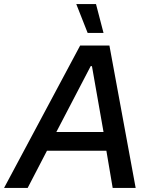

<svg xmlns="http://www.w3.org/2000/svg" viewBox="-65 -924 734 944"><path d="M-45 0H71L166 -183H458L489 0H602L473 -700H329ZM366 -762H444L407 -904H310ZM212 -275 381 -599H387L444 -275Z"/></svg>

Font: Fixel Display Medium
Style: Italic
Weight: 500
Italic angle: -10°
Designer: AlfaBravo + MacPaw
Foundry: Kyrylo Tkachov, Marchela Mozhyna, Serhii Makarenko, Maria Weinstein, Zakhar Kryvoshyya
Version: Version 1.210;Glyphs 3.2 (3217)